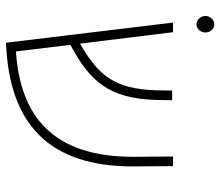

<svg xmlns="http://www.w3.org/2000/svg" viewBox="-67 -655 732 638"><g transform="rotate(90 299.0 -336.0)"><path d="M88 -653C88 -667 77 -682 61 -682C45 -682 33 -667 33 -653C33 -638 45 -623 61 -623C77 -623 88 -638 88 -653ZM533 -417 532 -545H500L501 -417C503 -144 364 -37 151 -23L129 -204C252 -269 307 -334 312 -487L313 -542H281L280 -487C275 -350 231 -297 125 -236L87 -545H55L122 10C388 0 535 -129 533 -417Z"/></g></svg>

Font: Assistant ExtraLight
Style: Regular
Weight: 275
Designer: Hebrew By Ben Nathan, Latin by Paul Hunt
Version: Version 2.001;PS 002.001;hotconv 1.0.88;makeotf.lib2.5.64775